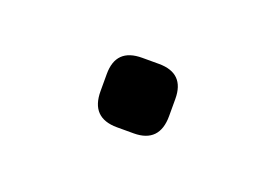

<svg xmlns="http://www.w3.org/2000/svg" viewBox="-32 -138 287 200"><g transform="rotate(20 111.5 -38.5)"><path d="M121 0C121 0 102.5 0 102.5 0C83 0 73.5 -10 73.5 -29.5C73.5 -29.5 73.5 -29.5 73.5 -29.5C73.5 -29.5 73.5 -48.5 73.5 -48.5C73.5 -67.5 83 -77 102.5 -77C102.5 -77 102.5 -77 102.5 -77C102.5 -77 121 -77 121 -77C140 -77 149.5 -67.5 149.5 -48.5C149.5 -48.5 149.5 -48.5 149.5 -48.5C149.5 -48.5 149.5 -29.5 149.5 -29.5C149.5 -10 140 0 121 0C121 0 121 0 121 0Z"/></g></svg>

Font: Jura-Fortis-Regular
Style: Regular
Weight: 500
Designer: Daniel Johnson, Alexei Vanyashin, Mirko Velimirovic
Foundry: Daniel Johnson
Version: ""